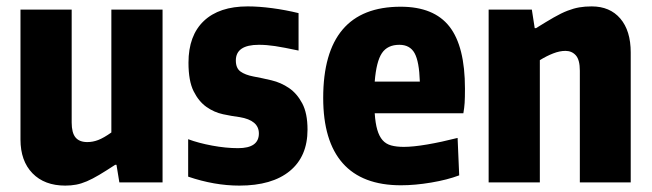

<svg xmlns="http://www.w3.org/2000/svg" viewBox="-20 -570 2036 600"><path d="M184 10Q119 10 81.5 -28.5Q44 -67 44 -134V-540H204V-187Q204 -155 216 -140.5Q228 -126 253 -126Q270 -126 287 -132.5Q304 -139 328 -156V-540H488V0H353L344 -55H340Q311 -36 290 -23.5Q269 -11 251.5 -3.5Q234 4 218 7Q202 10 184 10Z M728 10Q650 10 568 -18V-135Q600 -123 643 -115Q686 -107 724 -107Q789 -107 789 -153Q789 -194 729 -204Q705 -207 677 -213Q649 -219 625 -236Q601 -253 585 -285Q569 -317 569 -374Q569 -459 617 -504.5Q665 -550 754 -550Q789 -550 830.5 -544.5Q872 -539 913 -529V-412Q866 -422 839.5 -426Q813 -430 789 -430Q717 -430 717 -381Q717 -357 731.5 -346.5Q746 -336 772 -331Q799 -326 828.5 -319Q858 -312 883 -295Q908 -278 924.5 -247Q941 -216 941 -165Q941 -81 885.5 -35.5Q830 10 728 10Z M1233 9Q1112 9 1051 -60Q990 -129 990 -264Q990 -406 1050.5 -477.5Q1111 -549 1232 -549Q1336 -549 1384.5 -487Q1433 -425 1433 -293Q1433 -264 1432 -248.5Q1431 -233 1428 -216H1151Q1153 -185 1159 -164.5Q1165 -144 1175.5 -132Q1186 -120 1202.5 -115.5Q1219 -111 1242 -111Q1271 -111 1315 -118.5Q1359 -126 1410 -139L1415 -22Q1378 -8 1327.5 0.5Q1277 9 1233 9ZM1228 -430Q1191 -430 1173.5 -404Q1156 -378 1151 -315H1292Q1290 -378 1275.5 -404Q1261 -430 1228 -430Z M1507 -540H1642L1651 -482H1655Q1687 -502 1710.5 -515.5Q1734 -529 1753.5 -536.5Q1773 -544 1790.5 -547Q1808 -550 1829 -550Q1886 -550 1918.5 -512Q1951 -474 1951 -406V0H1792V-349Q1792 -383 1779.5 -397Q1767 -411 1747 -411Q1729 -411 1708.5 -403Q1688 -395 1667 -382V0H1507Z"/></svg>

Font: Encode Sans Compressed
Style: ExtraBold
Weight: 800
Designer: Pablo Impallari, Andres Torresi
Foundry: Pablo Impallari, Andres Torresi
Version: Version 1.000; ttfautohint (v1.00) -l 8 -r 50 -G 200 -x 14 -